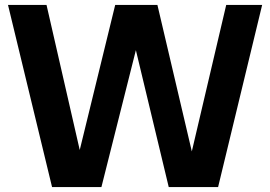

<svg xmlns="http://www.w3.org/2000/svg" viewBox="-20 -760 1098 780"><path d="M191.5 0 12.5 -740H169L324 -63H282.5L448 -740H619.5L778.5 -63H740L899 -740H1045L866 0H665.5L512.5 -637.5H552.5L392 0Z"/></svg>

Font: Encode Sans SemiCondensed
Style: Bold
Weight: 700
Width: 4
Designer: Multiple Designers
Foundry: Impallari Type
Version: Version 3.002